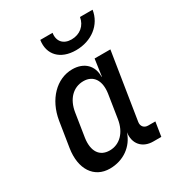

<svg xmlns="http://www.w3.org/2000/svg" viewBox="-186 -909 972 1043"><g transform="rotate(-30 300.0 -387.5)"><path d="M362 -639C460 -639 536 -698 549 -785H470C462 -735 423 -702 370 -702C319 -702 290 -735 298 -785H221C208 -698 264 -639 362 -639ZM200 10C285 10 353 -39 378 -115C368 -48 408 0 477 0H527L541 -89H496C471 -89 455 -107 459 -133L525 -550H426L411 -445H409C411 -514 365 -560 291 -560C192 -560 110 -476 90 -354L65 -196C46 -74 101 10 200 10ZM248 -76C185 -76 154 -124 165 -202L188 -349C200 -426 247 -474 311 -474C373 -474 405 -426 394 -349L371 -202C359 -124 311 -76 248 -76Z"/></g></svg>

Font: JetBrains Mono Medium
Style: Italic
Weight: 436
Italic angle: -9°
Monospace: yes
Designer: Philipp Nurullin, Konstantin Bulenkov
Foundry: JetBrains
Version: Version 2.305